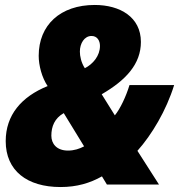

<svg xmlns="http://www.w3.org/2000/svg" viewBox="-20 -744 724 774"><path d="M224 10C290 10 343 -6 391 -33L411 0H621L534 -136C592 -201 650 -298 682 -401H502C488 -355 465 -306 443 -279L390 -364C488 -421 548 -486 548 -575C548 -675 464 -724 362 -724C223 -724 136 -643 136 -519C136 -480 149 -431 172 -397C66 -354 3 -280 3 -175C3 -56 89 10 224 10ZM322 -469C307 -492 302 -518 302 -536C302 -569 320 -599 349 -599C372 -599 383 -580 383 -559C383 -519 355 -486 322 -469ZM254 -137C208 -137 187 -165 187 -197C187 -234 200 -267 237 -288L319 -154C300 -144 279 -137 254 -137Z"/></svg>

Font: Noto Sans SemiCondensed Black
Style: Italic
Weight: 900
Width: 4
Italic angle: -12°
Designer: Monotype Design Team
Foundry: Monotype Imaging Inc.
Version: Version 2.013